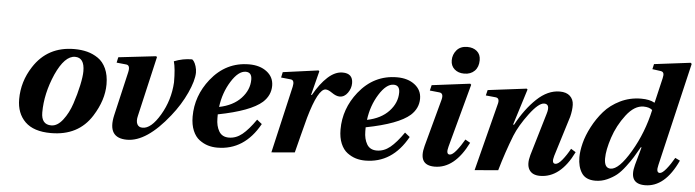

<svg xmlns="http://www.w3.org/2000/svg" viewBox="-47 -940 4169 1151"><g transform="rotate(5 2037.5 -364.5)"><path d="M77 -174Q77 -280 136 -371Q220 -502 381 -502Q423 -502 458 -493Q493 -484 524 -463Q555 -442 573 -402.5Q591 -363 591 -308Q591 -213 529 -115Q449 12 284 12Q180 12 128.5 -38.5Q77 -89 77 -174ZM222 -107Q222 -34 282 -34Q319 -34 351.5 -76Q384 -118 403.5 -176.5Q423 -235 434.5 -289Q446 -343 446 -374Q446 -456 389 -456Q327 -456 274 -339Q222 -220 222 -107Z M640 -443 647 -476 873 -502 878 -497 795 -137Q787 -105 796 -86.5Q805 -68 828 -68Q880 -67 933.5 -157.5Q987 -248 993 -355Q993 -439 981 -481Q1034 -502 1088 -502Q1092 -502 1099.5 -492Q1107 -482 1113 -463Q1119 -444 1119 -424Q1118 -376 1084 -301.5Q1050 -227 994 -157Q860 12 742 12Q621 12 653 -128L714 -391Q724 -434 699 -437Z M1122 -161Q1122 -286 1203 -388Q1294 -502 1433 -502Q1498 -502 1539.5 -470Q1581 -438 1581 -386Q1581 -328 1535 -286Q1466 -225 1271 -187V-163Q1271 -117 1289.5 -85.5Q1308 -54 1349 -54Q1392 -54 1429 -84Q1466 -114 1509 -176L1539 -152Q1448 12 1285 12Q1255 12 1228.5 4Q1202 -4 1177 -22.5Q1152 -41 1137 -76.5Q1122 -112 1122 -161ZM1275 -232Q1359 -249 1406 -299.5Q1453 -350 1453 -412Q1453 -456 1416 -456Q1372 -456 1329 -387Q1286 -318 1275 -232Z M1611 12 1704 -391Q1713 -431 1689 -434L1630 -440L1637 -473L1850 -502L1855 -497L1818 -352H1823Q1862 -422 1906 -462Q1950 -502 1995 -502Q2057 -502 2057 -443Q2057 -412 2037.5 -384.5Q2018 -357 1989 -357Q1968 -357 1941 -376Q1918 -392 1903 -392Q1857 -392 1806 -213Q1796 -178 1777.5 -104Q1759 -30 1751 0Z M2012 -161Q2012 -286 2093 -388Q2184 -502 2323 -502Q2388 -502 2429.5 -470Q2471 -438 2471 -386Q2471 -328 2425 -286Q2356 -225 2161 -187V-163Q2161 -117 2179.5 -85.5Q2198 -54 2239 -54Q2282 -54 2319 -84Q2356 -114 2399 -176L2429 -152Q2338 12 2175 12Q2145 12 2118.5 4Q2092 -4 2067 -22.5Q2042 -41 2027 -76.5Q2012 -112 2012 -161ZM2165 -232Q2249 -249 2296 -299.5Q2343 -350 2343 -412Q2343 -456 2306 -456Q2262 -456 2219 -387Q2176 -318 2165 -232Z M2523 -107 2600 -392Q2610 -431 2583 -434L2525 -440L2533 -473L2763 -502L2769 -496L2666 -115Q2653 -68 2677 -68Q2693 -68 2717 -97.5Q2741 -127 2763 -166L2793 -149Q2713 12 2593 12Q2491 12 2523 -107ZM2640 -632Q2640 -667 2662.5 -693.5Q2685 -720 2727 -720Q2762 -720 2784.5 -701Q2807 -682 2807 -647Q2807 -606 2783.5 -582.5Q2760 -559 2721 -559Q2685 -559 2662.5 -579Q2640 -599 2640 -632Z M2834 12 2937 -391Q2949 -431 2922 -434L2862 -440L2870 -473L3103 -502L3108 -497L3040 -280H3046Q3098 -377 3164 -439.5Q3230 -502 3302 -502Q3342 -502 3363.5 -482Q3385 -462 3386 -429.5Q3387 -397 3377 -357L3302 -115Q3288 -68 3313 -68Q3330 -68 3354 -97.5Q3378 -127 3399 -166L3428 -148Q3350 12 3227 12Q3180 12 3161.5 -19Q3143 -50 3159 -107L3235 -363Q3253 -422 3215 -422Q3182 -422 3127.5 -349.5Q3073 -277 3047 -213Q3007 -111 2975 0Z M3453 -120Q3453 -158 3465 -205.5Q3477 -253 3504.5 -305.5Q3532 -358 3570 -401.5Q3608 -445 3666 -473.5Q3724 -502 3792 -502Q3843 -502 3872 -485L3874 -486L3909 -635Q3914 -655 3910.5 -665Q3907 -675 3894 -677L3843 -684L3850 -715L4068 -742L4075 -736L3929 -115Q3917 -68 3941 -68Q3956 -68 3980 -97.5Q4004 -127 4026 -166L4055 -152Q3979 13 3859 13Q3758 13 3789 -103L3819 -211L3815 -212Q3792 -172 3778 -149Q3764 -126 3737.5 -91Q3711 -56 3687.5 -37Q3664 -18 3630.5 -3Q3597 12 3560 12Q3502 12 3477.5 -25.5Q3453 -63 3453 -120ZM3607 -126Q3607 -68 3645 -68Q3695 -68 3764 -185Q3833 -302 3863 -440Q3844 -456 3810 -456Q3755 -456 3706 -392Q3657 -328 3632 -252.5Q3607 -177 3607 -126Z"/></g></svg>

Font: Heuristica
Style: Bold Italic
Weight: 700
Italic angle: -13°
Version: Version 1.0.2